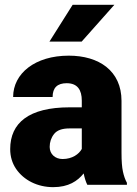

<svg xmlns="http://www.w3.org/2000/svg" viewBox="-20 -770 571 800"><path d="M508.8 0V-8.3C501.5 -21.5 496.1 -37.1 492.2 -55.2C488.3 -72.8 486.3 -98.6 486.3 -133.3V-349.6C486.3 -475.1 392.1 -538.1 266.6 -538.1C126 -538.1 34.7 -463.9 34.7 -365.7H199.2C199.2 -404.3 218.8 -423.3 257.8 -423.3C303.2 -423.3 320.8 -395 320.8 -350.6V-322.8H270C100.1 -322.8 22.5 -257.8 22.5 -148.9C22.5 -117.7 30.8 -90.3 46.9 -66.4C79.6 -18.6 136.7 9.8 201.7 9.8C265.6 9.8 303.2 -15.6 328.6 -47.4C332.5 -28.3 337.4 -12.7 343.8 0ZM240.7 -107.4C210 -107.4 187 -127.9 187 -157.7C187 -177.7 192.9 -195.8 205.1 -211.4C217.3 -227.1 238.3 -234.9 269 -234.9H320.8V-149.4C309.1 -127.9 281.2 -107.4 240.7 -107.4ZM320.3 -596.7 456.5 -750H282.7L186 -596.7Z"/></svg>

Font: Vazirmatn Black
Style: Regular
Weight: 900
Designer: Saber Rastikerdar
Foundry: Saber Rastikerdar
Version: Version 33.003